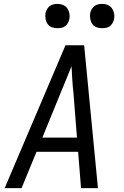

<svg xmlns="http://www.w3.org/2000/svg" viewBox="-20 -968 640 988"><path d="M4 0 317 -735H413L484 0H397L382 -187H168L91 0ZM198 -260H376L358 -490Q354 -524 352 -558Q350 -592 348 -627Q334 -592 320 -558Q306 -524 292 -490ZM505 -823Q490 -823 476.5 -828Q463 -833 455 -844.5Q447 -856 444.5 -870.5Q442 -885 444 -900Q446 -910 451.5 -920Q457 -930 465.5 -936.5Q474 -943 484.5 -945.5Q495 -948 506 -948Q521 -948 534.5 -942.5Q548 -937 556 -925.5Q564 -914 567 -899.5Q570 -885 567 -870Q565 -860 559.5 -850Q554 -840 545.5 -833.5Q537 -827 526.5 -825Q516 -823 505 -823ZM275 -823Q260 -823 246.5 -828Q233 -833 225 -844.5Q217 -856 214.5 -870.5Q212 -885 214 -900Q216 -910 221.5 -920Q227 -930 235.5 -936.5Q244 -943 254.5 -945.5Q265 -948 276 -948Q291 -948 304.5 -942.5Q318 -937 326 -925.5Q334 -914 337 -899.5Q340 -885 337 -870Q335 -860 329.5 -850Q324 -840 315.5 -833.5Q307 -827 296.5 -825Q286 -823 275 -823Z"/></svg>

Font: Iosevka Aile
Style: Italic
Weight: 400
Italic angle: -9°
Designer: Belleve Invis
Foundry: Belleve Invis
Version: Version 28.0.1; ttfautohint (v1.8.4)